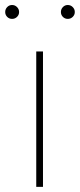

<svg xmlns="http://www.w3.org/2000/svg" viewBox="-53 -729 311 749"><path d="M0 0ZM88.4 0V-528.3H114.7V0ZM21.5 -682.1Q21.5 -670.9 13.4 -663.1Q5.4 -655.3 -5.9 -655.3Q-17.1 -655.3 -24.9 -663.1Q-32.7 -670.9 -32.7 -682.1Q-32.7 -693.4 -24.9 -701.4Q-17.1 -709.5 -5.9 -709.5Q5.4 -709.5 13.4 -701.4Q21.5 -693.4 21.5 -682.1ZM238.8 -682.1Q238.8 -670.9 230.7 -663.1Q222.7 -655.3 211.4 -655.3Q200.2 -655.3 192.4 -663.1Q184.6 -670.9 184.6 -682.1Q184.6 -693.4 192.4 -701.4Q200.2 -709.5 211.4 -709.5Q222.7 -709.5 230.7 -701.4Q238.8 -693.4 238.8 -682.1Z"/></svg>

Font: Heebo Thin
Style: Regular
Weight: 250
Designer: Oded Ezer
Foundry: Meir Sadan
Version: Version 2.001; ttfautohint (v1.5.14-ce02) -l 8 -r 50 -G 200 